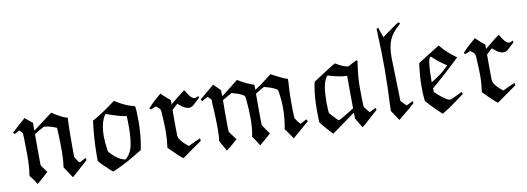

<svg xmlns="http://www.w3.org/2000/svg" viewBox="-57 -1028 3857 1405"><g transform="rotate(-10 1871.0 -325.0)"><path d="M31 -368Q20 -378 20 -380Q20 -381 72 -427L121 -470L129 -463Q134 -458 152.5 -443.5Q171 -429 176 -425V-367L320 -475L329 -469Q392 -428 434 -417L432 -402Q429 -362 429 -231V-128L439 -111Q442 -106 445.5 -101Q449 -96 450.5 -93.5Q452 -91 453.5 -88.5Q455 -86 456 -85Q457 -84 459 -83Q461 -82 462.5 -82Q464 -82 467 -82L488 -94Q510 -105 511 -105Q512 -105 514 -95V-88L455 -35L395 18Q382 -1 367 -24L340 -65L341 -77Q347 -111 348 -178Q348 -254 345 -321Q345 -326 344.5 -334Q344 -342 343.5 -347Q343 -352 343 -353V-358L332 -363Q298 -377 264 -382Q260 -382 254 -382L249 -383Q247 -383 211 -362L176 -341V-229Q176 -115 177 -112Q178 -106 197.5 -80Q217 -54 217 -53Q217 -52 175 -15Q133 22 132 22L131 20Q130 19 129 17.5Q128 16 127 14Q110 -15 88 -41Q84 -45 84 -50Q94 -116 94 -203Q94 -222 93 -265Q92 -308 92 -324L90 -364Q74 -380 67 -388L50 -378Q32 -368 31 -368Z M594 -121Q596 -254 611 -359V-364L624 -371Q693 -410 775 -472Q784 -480 787 -480Q788 -480 789 -479Q859 -434 921 -418L933 -414Q939 -389 939 -300Q939 -203 921 -105Q918 -94 918 -92L908 -86Q797 -16 710 21L692 28Q687 24 671 10Q618 -38 601 -60L594 -68ZM862 -278Q862 -341 860 -349V-356H853Q815 -360 735 -388L710 -397Q708 -397 693 -370Q669 -317 669 -239Q669 -193 678 -134Q679 -124 682.5 -119.5Q686 -115 702 -99Q743 -58 781 -47Q790 -44 794 -44Q799 -44 808 -53Q840 -85 851 -139Q862 -193 862 -278Z M1123 -467 1131 -474 1144 -461Q1178 -429 1198 -414V-382L1251 -425Q1263 -435 1277.5 -446Q1292 -457 1299 -462L1306 -468L1313 -459Q1340 -411 1361 -401Q1367 -398 1373 -398Q1381 -398 1393 -404Q1395 -405 1397 -406Q1399 -407 1400 -408H1402Q1402 -404 1403 -400V-393L1385 -377Q1365 -359 1357 -351Q1340 -335 1319 -335Q1307 -335 1292 -342Q1271 -351 1250 -371L1240 -379Q1237 -376 1229 -369Q1221 -362 1214 -355L1198 -340V-243Q1198 -164 1199 -151.5Q1200 -139 1205 -129Q1216 -108 1244 -82Q1268 -60 1270 -60Q1272 -60 1314 -81Q1358 -101 1359 -101Q1360 -100 1361.5 -91.5Q1363 -83 1362 -82Q1329 -59 1289 -31L1216 21Q1189 3 1133 -55L1113 -75L1115 -92Q1122 -147 1122 -196Q1122 -241 1118 -305Q1117 -349 1113 -355Q1111 -359 1111 -361Q1111 -364 1093 -378L1081 -387L1064 -380Q1046 -372 1045 -372Q1044 -371 1038.5 -374.5Q1033 -378 1033 -380Q1033 -382 1038 -387Q1068 -421 1123 -467Z M1425 -367 1413 -379Q1414 -380 1468 -425.5Q1522 -471 1523 -471Q1535 -460 1548 -446L1573 -421V-398L1574 -376L1637 -425L1700 -475Q1766 -434 1820 -418V-399Q1820 -380 1821 -380Q1850 -399 1870 -414Q1897 -433 1934 -462L1949 -474L1961 -467L2035 -430Q2044 -427 2058 -421L2070 -417L2069 -412Q2069 -411 2069 -407Q2069 -403 2068.5 -396.5Q2068 -390 2068 -384Q2065 -342 2065 -335Q2063 -303 2063 -245Q2063 -186 2065 -152L2066 -126L2074 -115Q2086 -95 2102 -79L2112 -83Q2133 -93 2137 -96Q2143 -99 2147.5 -101Q2152 -103 2152 -102Q2158 -88 2158 -87L2157 -86L2036 18Q2006 -27 1994 -43L1981 -60L1984 -72Q1997 -142 1997 -218Q1997 -265 1989 -321Q1986 -345 1983 -350Q1980 -355 1965 -363Q1940 -376 1901 -386L1886 -390L1876 -385Q1835 -361 1830 -358L1820 -351V-238Q1820 -123 1821 -120Q1822 -116 1846 -81L1870 -47Q1864 -41 1825 -8L1785 26Q1762 -13 1748 -32Q1746 -34 1744.5 -36.5Q1743 -39 1741.5 -40.5Q1740 -42 1739 -44L1738 -45Q1736 -47 1739 -53Q1750 -107 1750 -184Q1750 -245 1742 -327Q1739 -347 1738 -348Q1733 -354 1712 -365Q1696 -373 1663 -382L1645 -388Q1633 -381 1609.5 -367.5Q1586 -354 1574 -347L1573 -240Q1573 -118 1576 -110Q1622 -49 1622 -48L1617 -44Q1612 -39 1600.5 -29.5Q1589 -20 1580 -12Q1566 0 1556.5 7.5Q1547 15 1542.5 18.5Q1538 22 1538 21L1535 16Q1532 10 1526.5 0Q1521 -10 1516 -19Q1494 -56 1494 -60Q1500 -77 1500 -153Q1500 -227 1493 -337V-365L1467 -391Z M2258 -363Q2269 -370 2286.5 -381.5Q2304 -393 2341 -417Q2378 -441 2402.5 -456Q2427 -471 2427 -470L2428 -469Q2430 -468 2432 -467Q2434 -466 2436 -465Q2455 -452 2480 -442Q2510 -431 2518 -431Q2522 -431 2530 -436Q2532 -437 2544 -443.5Q2556 -450 2563 -453L2586 -465Q2590 -461 2593 -459L2590 -434Q2576 -342 2576 -262Q2576 -189 2579 -126L2580 -119L2597 -97Q2615 -74 2616 -74L2663 -97Q2664 -97 2669 -83L2608 -28Q2549 26 2546 26Q2536 10 2524 -10L2503 -46Q2502 -54 2502 -69Q2502 -84 2501 -91L2414 -28L2327 35Q2326 35 2307.5 15Q2289 -5 2268 -29.5Q2247 -54 2240 -65L2239 -86Q2238 -100 2238 -156Q2238 -253 2250 -322Q2253 -349 2258 -363ZM2375 -387 2359 -392Q2356 -392 2348 -379Q2317 -332 2317 -197Q2317 -178 2319 -138Q2320 -121 2323 -118Q2328 -110 2359 -78L2380 -56H2386Q2397 -58 2480 -109L2501 -123V-136Q2500 -143 2500 -257V-365H2486Q2441 -368 2375 -387Z M2893 -76 2939 -99Q2941 -99 2942 -91Q2943 -83 2942 -82L2934 -76Q2927 -69 2913 -57Q2899 -45 2886 -34Q2865 -17 2844 0.5Q2823 18 2820 20Q2812 8 2795 -18Q2778 -44 2770 -56L2771 -89Q2779 -247 2779 -373Q2779 -494 2773 -621Q2773 -653 2771 -659V-665L2778 -668L2785 -672L2790 -655Q2794 -642 2803 -617L2810 -597Q2812 -597 2829 -611Q2871 -642 2912 -670L2936 -685Q2937 -685 2942.5 -680Q2948 -675 2948 -674Q2942 -668 2934 -661Q2885 -619 2864 -570Q2843 -521 2843 -438Q2843 -411 2847 -290Q2851 -169 2851 -147V-117Q2856 -110 2873 -93Q2890 -76 2893 -76Z M3305 -103Q3305 -101 3307.5 -94.5Q3310 -88 3310 -87L3289 -71Q3245 -38 3199 -6Q3143 30 3141 30Q3140 30 3129.5 20Q3119 10 3104 -4.5Q3089 -19 3079 -29Q3055 -53 3028 -85L3026 -99Q3022 -139 3022 -190Q3022 -256 3029 -312Q3033 -358 3036 -365L3046 -372Q3057 -378 3078.5 -392Q3100 -406 3118 -417L3198 -467Q3236 -417 3301 -369L3316 -358L3307 -349Q3201 -249 3121 -180L3103 -166L3104 -152V-139L3117 -126Q3150 -93 3194 -67Q3204 -62 3212 -62Q3217 -62 3240.5 -72.5Q3264 -83 3284 -93ZM3131 -393Q3127 -397 3126 -397Q3123 -395 3121 -393Q3101 -373 3101 -219V-211Q3104 -211 3138 -234Q3187 -266 3220 -299L3234 -313L3219 -323Q3196 -338 3171 -358Q3165 -363 3149 -377Q3133 -391 3131 -393Z M3460 -467 3468 -474 3481 -461Q3515 -429 3535 -414V-382L3588 -425Q3600 -435 3614.5 -446Q3629 -457 3636 -462L3643 -468L3650 -459Q3677 -411 3698 -401Q3704 -398 3710 -398Q3718 -398 3730 -404Q3732 -405 3734 -406Q3736 -407 3737 -408H3739Q3739 -404 3740 -400V-393L3722 -377Q3702 -359 3694 -351Q3677 -335 3656 -335Q3644 -335 3629 -342Q3608 -351 3587 -371L3577 -379Q3574 -376 3566 -369Q3558 -362 3551 -355L3535 -340V-243Q3535 -164 3536 -151.5Q3537 -139 3542 -129Q3553 -108 3581 -82Q3605 -60 3607 -60Q3609 -60 3651 -81Q3695 -101 3696 -101Q3697 -100 3698.5 -91.5Q3700 -83 3699 -82Q3666 -59 3626 -31L3553 21Q3526 3 3470 -55L3450 -75L3452 -92Q3459 -147 3459 -196Q3459 -241 3455 -305Q3454 -349 3450 -355Q3448 -359 3448 -361Q3448 -364 3430 -378L3418 -387L3401 -380Q3383 -372 3382 -372Q3381 -371 3375.5 -374.5Q3370 -378 3370 -380Q3370 -382 3375 -387Q3405 -421 3460 -467Z"/></g></svg>

Font: KaTeX_Fraktur
Style: Regular
Weight: 400
Version: Version 1.1; ttfautohint (v1.3)